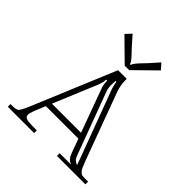

<svg xmlns="http://www.w3.org/2000/svg" viewBox="-175 -740 856 856"><g transform="rotate(45 253.0 -312.0)"><path d="M8.8 0V-17.1H20Q44.9 -17.1 52.7 -24.2Q60.5 -31.2 74.7 -64.5Q76.2 -67.9 77.1 -69.8L241.2 -462.9H295.9V-458V-449.2Q295.9 -425.8 306.2 -394L425.8 -69.8Q434.6 -48.8 437.7 -41.3Q440.9 -33.7 447.8 -26.4Q454.6 -19 461.7 -18.1Q468.8 -17.1 482.9 -17.1H498V0H318.8V-17.1H387.2V-19Q366.2 -26.4 356 -56.2L332 -122.1H127L105 -68.8Q97.2 -47.9 97.2 -39.1Q97.2 -26.4 108.6 -21.7Q120.1 -17.1 147 -17.1H174.8V0ZM321.8 -148.9 248 -350.1Q240.2 -370.1 240.2 -389.2V-393.1V-395H232.9V-393.1V-391.1Q232.9 -377 222.2 -350.1L138.2 -148.9ZM267.1 -420.9Q267.1 -415.5 266.6 -407.2Q266.1 -398.9 266.1 -396Q266.1 -374 272 -358.9L380.9 -65.9Q386.2 -51.3 392.6 -45.2Q398.9 -39.1 411.1 -34.2Q409.2 -38.1 401.9 -60.1L280.8 -384.8Q277.3 -393.6 272 -421.9ZM275.9 -498H248L147 -597.2L171.9 -624L209 -582Q213.4 -577.1 220.2 -569.8Q227.1 -562.5 230.7 -558.8Q234.4 -555.2 239.5 -549.6Q244.6 -543.9 247.3 -540.3Q250 -536.6 253.2 -532.5Q256.3 -528.3 257.8 -525.1Q259.3 -522 259.8 -519H264.2Q265.1 -522.9 267.8 -527.6Q270.5 -532.2 276.1 -539.1Q281.7 -545.9 286.1 -550.8Q290.5 -555.7 300.3 -565.7Q310.1 -575.7 315.9 -582L353 -624L377 -597.2Z"/></g></svg>

Font: FoglihtenNo01
Style: Regular
Weight: 500
Version: Version 0.61